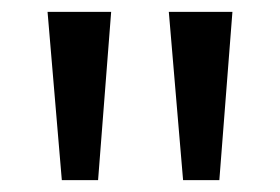

<svg xmlns="http://www.w3.org/2000/svg" viewBox="-20 -732 471 323"><path d="M84 -429 60 -712H167L145 -429ZM288 -429 264 -712H371L349 -429Z"/></svg>

Font: Muli Medium
Style: Regular
Weight: 500
Designer: Vernon Adams
Foundry: Vernon Adams
Version: Version 2.100; ttfautohint (v1.8.1.43-b0c9)